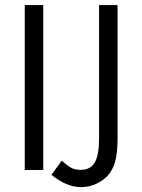

<svg xmlns="http://www.w3.org/2000/svg" viewBox="-20 -687 575 776"><path d="M154.8 0H80.1V-666.5H154.8ZM188 19.5 229.5 -37.6Q250.5 -18.6 266.6 -9.5Q282.7 -0.5 306.6 -0.5Q345.7 -0.5 363 -30.5Q380.4 -60.5 380.4 -127.9V-666.5H455.1V-127.9Q455.1 -80.6 448.5 -47.1Q441.9 -13.7 424.3 11.7Q406.7 37.1 374.5 53.2Q343.8 69.3 308.1 69.3Q249 69.3 188 19.5Z"/></svg>

Font: NMS Futura Pro Book
Style: Regular
Weight: 400
Designer: Blend3rman
Version: Version 0.1